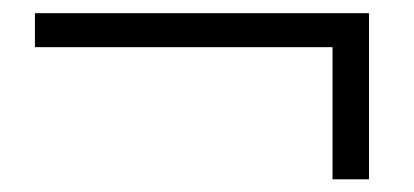

<svg xmlns="http://www.w3.org/2000/svg" viewBox="-20 -456 642 298"><path d="M34.2 -435.5H552.7V-177.7H496.1V-382.8H34.2Z"/></svg>

Font: GenYoMin TW TTF Bold
Style: Regular
Weight: 700
Version: Version 1.300